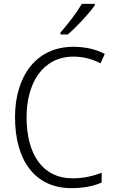

<svg xmlns="http://www.w3.org/2000/svg" viewBox="-20 -967 592 997"><path d="M472 -939V-947H405C379 -902 333 -842 294 -798V-788H332C378 -827 442 -896 472 -939ZM362 -673C411 -673 458 -661 502 -638L524 -687C476 -712 421 -724 361 -724C163 -724 58 -565 58 -359C58 -133 162 10 351 10C416 10 466 -1 508 -19V-70C466 -54 417 -41 357 -41C201 -41 118 -166 118 -358C118 -536 202 -673 362 -673Z"/></svg>

Font: Noto Sans Armenian SemiCondensed Light
Style: Regular
Weight: 300
Width: 4
Designer: Monotype Design Team
Foundry: Monotype Imaging Inc.
Version: Version 2.008